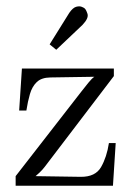

<svg xmlns="http://www.w3.org/2000/svg" viewBox="-20 -595 424 615"><path d="M30.1 0V-30.8L239.5 -300.3Q251.2 -315.4 263.1 -330Q275 -344.7 282.4 -349.1L141.2 -346.9Q112.9 -346.5 97.9 -332.2Q82.9 -317.9 75.9 -293.9Q68.9 -269.9 64.5 -240.9H41.4L50.2 -375.5H344.7V-351.3L132.7 -73Q123.6 -60.5 115.7 -51.5Q107.8 -42.5 93.9 -30.8L238.7 -28.6Q285.7 -28.2 303.8 -60Q322 -91.7 328.9 -136.8H350.6L341.8 0ZM160.2 -435.6 139 -452.9 202.1 -554.1Q213.4 -570.2 223.9 -573.2Q234.3 -576.1 241.7 -573.2Q249 -570.2 250.8 -568.4Q255.6 -564.7 260.2 -550.8Q264.8 -536.9 244.2 -515.2Z"/></svg>

Font: Parastoo
Style: Regular
Weight: 400
Foundry: Saber Rastikerdar (saber.rastikerdar@gmail.com)
Version: Version 3.000